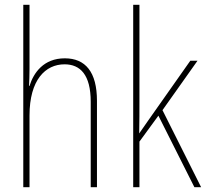

<svg xmlns="http://www.w3.org/2000/svg" viewBox="-20 -780 861 800"><path d="M103 -493V-760H77V0H103V-299C103 -447 169 -512 249 -512C314 -512 358 -469 358 -356V0H384V-360C384 -480 336 -537 250 -537C162 -537 120 -477 103 -422H101C102 -446 103 -463 103 -493Z M561 -368V-760H535V0H561V-190L640 -298L790 0H818L657 -321L803 -527H773L599 -280C584 -259 576 -247 560 -224C561 -275 561 -316 561 -368Z"/></svg>

Font: Noto Sans Sinhala Condensed Thin
Style: Regular
Weight: 100
Width: 3
Designer: Jelle Bosma - Monotype Design Team
Foundry: Monotype Imaging Inc.
Version: Version 2.006